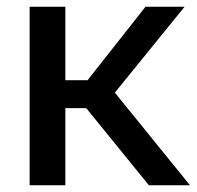

<svg xmlns="http://www.w3.org/2000/svg" viewBox="-20 -550 584 570"><path d="M68 0H174V-229H236L422 0H544L321 -275L528 -530H412L240 -312H174V-530H68Z"/></svg>

Font: Cheyenne Sans Medium
Style: Regular
Weight: 500
Designer: The Public Sans project authors (U.S. Web Design System), Libre Franklin designed by Pablo Impallari and Rodrigo Fuenzal
Foundry: The Cheyenne Sans Project Authors
Version: Version 2.007